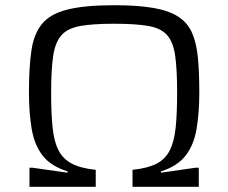

<svg xmlns="http://www.w3.org/2000/svg" viewBox="-20 -716 874 736"><path d="M93 0V-73H105L239 -54V-59Q175 -79 143.5 -119.5Q112 -160 101.5 -221.5Q91 -283 91 -363Q91 -459 100.5 -523Q110 -587 141.5 -625Q173 -663 239 -679.5Q305 -696 418 -696Q509 -696 568.5 -685.5Q628 -675 663.5 -652Q699 -629 716 -590.5Q733 -552 738.5 -496Q744 -440 744 -363Q744 -283 733.5 -221.5Q723 -160 691.5 -119.5Q660 -79 597 -59V-54L729 -73H742V0H488V-65Q546 -71 580 -88.5Q614 -106 631 -140Q648 -174 653.5 -228Q659 -282 659 -361Q659 -450 651.5 -502.5Q644 -555 620.5 -581.5Q597 -608 548.5 -616.5Q500 -625 418 -625Q337 -625 288.5 -616.5Q240 -608 216 -581.5Q192 -555 184 -502.5Q176 -450 176 -361Q176 -282 181.5 -228Q187 -174 204 -140.5Q221 -107 255 -89Q289 -71 347 -65V0Z"/></svg>

Font: Saira Expanded
Style: Regular
Weight: 400
Width: 7
Designer: Hector Gatti with collaboration of the Omnibus-Type team
Foundry: Omnibus-Type
Version: Version 1.100; ttfautohint (v1.8.3)